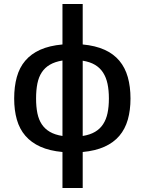

<svg xmlns="http://www.w3.org/2000/svg" viewBox="-20 -747 723 959"><path d="M292 191.9V12.2Q227.5 6.3 181.9 -14.2Q136.2 -34.7 106.9 -68.6Q77.6 -102.5 64.2 -149.4Q50.8 -196.3 50.8 -254.9Q50.8 -314.5 64 -362.1Q77.1 -409.7 106.2 -443.8Q135.3 -478 180.9 -498.5Q226.6 -519 292 -524.9V-727.1H393.1V-524.9Q456.5 -519 502 -498.5Q547.4 -478 576.2 -443.6Q605 -409.2 618.4 -361.6Q631.8 -314 631.8 -254.9Q631.8 -196.3 618.4 -149.4Q605 -102.5 576.2 -68.6Q547.4 -34.7 502 -14.2Q456.5 6.3 393.1 12.2V191.9ZM160.2 -254.9Q160.2 -213.9 166.7 -181.6Q173.3 -149.4 188.7 -126.2Q204.1 -103 229.2 -88.4Q254.4 -73.7 292 -67.9V-444.8Q254.4 -438.5 229.2 -423.8Q204.1 -409.2 188.7 -385.7Q173.3 -362.3 166.7 -329.6Q160.2 -296.9 160.2 -254.9ZM523.9 -254.9Q523.9 -295.9 517.1 -328.1Q510.3 -360.4 494.9 -384.3Q479.5 -408.2 454.6 -423.1Q429.7 -438 393.1 -443.8V-67.9Q429.7 -73.7 454.6 -88.4Q479.5 -103 494.9 -126.5Q510.3 -149.9 517.1 -181.9Q523.9 -213.9 523.9 -254.9Z"/></svg>

Font: Clear Sans Medium
Style: Regular
Weight: 500
Foundry: Intel Corporation
Version: Version 1.00